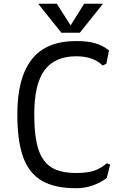

<svg xmlns="http://www.w3.org/2000/svg" viewBox="-20 -984 655 1020"><path d="M72 -378Q72 -569 148 -667.5Q224 -766 385 -766Q446 -766 486.5 -754Q527 -742 559 -716L545 -645L525 -636Q476 -685 385 -685Q272 -685 217 -611.5Q162 -538 162 -378Q162 -260 183.5 -192.5Q205 -125 253 -95Q301 -65 385 -65Q442 -65 478 -76.5Q514 -88 548 -117L565 -109L547 -38Q472 16 385 16Q270 16 202 -24Q134 -64 103 -149.5Q72 -235 72 -378ZM527 -964 404 -810H306L183 -964H282L355 -849L427 -964Z"/></svg>

Font: Farro Light
Style: Regular
Weight: 300
Designer: Aceler Chua
Foundry: Grayscale Limited
Version: Version 1.101